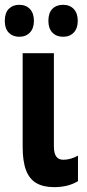

<svg xmlns="http://www.w3.org/2000/svg" viewBox="-38 -768 360 798"><path d="M186 -546.9V-159.2Q186 -130.9 195.8 -117.4Q205.6 -104 225.1 -104Q240.7 -104 256.3 -108.6Q272 -113.3 286.1 -121.1V-15.1Q265.1 -2.4 240.5 3.7Q215.8 9.8 187 9.8Q142.1 9.8 113 -7.1Q84 -23.9 70.1 -60.8Q56.2 -97.7 56.2 -157.2V-546.9ZM-18.1 -681.2Q-18.1 -714.4 -1.5 -731.2Q15.1 -748 42 -748Q69.8 -748 86.4 -730.5Q103 -712.9 103 -681.2Q103 -650.4 86.4 -632.8Q69.8 -615.2 42 -615.2Q15.1 -615.2 -1.5 -632.1Q-18.1 -648.9 -18.1 -681.2ZM163.1 -681.2Q163.1 -714.4 179.7 -731.2Q196.3 -748 224.1 -748Q252 -748 268.6 -730.5Q285.2 -712.9 285.2 -681.2Q285.2 -650.4 268.6 -632.8Q252 -615.2 224.1 -615.2Q196.3 -615.2 179.7 -632.6Q163.1 -649.9 163.1 -681.2Z"/></svg>

Font: Open Sans Condensed
Style: Regular
Weight: 400
Width: 3
Designer: Monotype Design Team
Foundry: Monotype Imaging Inc.
Version: Version 3.000